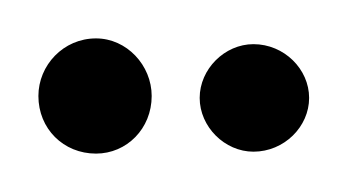

<svg xmlns="http://www.w3.org/2000/svg" viewBox="-20 -687 181 100"><path d="M141 -636C141 -651 128 -664 112 -664C97 -664 84 -651 84 -636C84 -621 97 -608 112 -608C128 -608 141 -621 141 -636ZM59 -637C59 -653 46 -667 30 -667C13 -667 0 -653 0 -637C0 -620 13 -607 30 -607C46 -607 59 -620 59 -637Z"/></svg>

Font: Bigelow Rules
Style: Regular
Weight: 400
Designer: Astigmatic (AOETI)
Foundry: Astigmatic (AOETI)
Version: Version 1.000